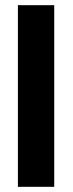

<svg xmlns="http://www.w3.org/2000/svg" viewBox="-20 -720 280 740"><path d="M49 -700H189V0H49Z"/></svg>

Font: Phudu SemiBold
Style: Regular
Weight: 600
Version: Version 1.005;gftools[0.9.23]